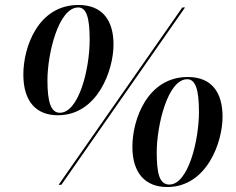

<svg xmlns="http://www.w3.org/2000/svg" viewBox="-20 -744 950 773"><path d="M213 -280C372 -280 437 -460 437 -565C437 -660 394 -724 296 -724C133 -724 74 -554 74 -444C74 -334 127 -280 213 -280ZM221 -290C185 -290 171 -333 171 -421C171 -526 215 -714 295 -714C328 -714 341 -673 341 -584C341 -465 297 -290 221 -290ZM216 0H227L725 -714H714ZM653 9C812 9 876 -170 876 -274C876 -370 834 -434 736 -434C574 -434 513 -264 513 -153C513 -45 567 9 653 9ZM662 -1C622 -1 611 -45 611 -131C611 -236 654 -425 734 -425C767 -425 781 -383 781 -294C781 -176 737 -1 662 -1Z"/></svg>

Font: Noto Serif Display SemiBold
Style: Italic
Weight: 600
Italic angle: -12°
Designer: Monotype Design Team
Foundry: Monotype Imaging Inc.
Version: Version 2.009